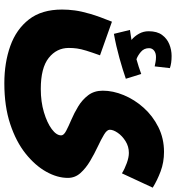

<svg xmlns="http://www.w3.org/2000/svg" viewBox="17 -597 811 885"><g transform="rotate(90 422.5 -154.5)"><path d="M24 -35Q24 -63 28 -93.5Q32 -124 44 -165Q56 -206 80 -265L235 -210Q221 -171 213.5 -146.5Q206 -122 203.5 -104Q201 -86 201 -66Q201 -10 247 26.5Q293 63 390 63Q449 63 497.5 48.5Q546 34 575 12.5Q604 -9 604 -31Q604 -43 583 -54Q562 -65 531.5 -78Q501 -91 470.5 -109.5Q440 -128 419 -155.5Q398 -183 398 -223Q398 -270 418.5 -319.5Q439 -369 476.5 -411Q514 -453 566 -479Q618 -505 680 -505Q728 -505 769.5 -489.5Q811 -474 845 -453L779 -311Q758 -324 731.5 -333.5Q705 -343 685 -343Q655 -343 630.5 -327.5Q606 -312 592 -291.5Q578 -271 578 -255Q578 -242 600.5 -228.5Q623 -215 656 -199.5Q689 -184 722 -164.5Q755 -145 777.5 -120Q800 -95 800 -62Q800 -13 771.5 38Q743 89 688 133Q633 177 551.5 204Q470 231 364 231Q269 231 192 203.5Q115 176 69.5 117.5Q24 59 24 -35ZM136 -274 118 -348Q146 -352 164 -355Q147 -369 135.5 -389.5Q124 -410 124 -434Q124 -473 141 -496Q158 -519 184 -529.5Q210 -540 238 -540Q255 -540 269 -538Q283 -536 294 -532L286 -462Q276 -464 265.5 -466Q255 -468 243 -468Q224 -468 213 -459Q202 -450 202 -436Q202 -413 219 -398.5Q236 -384 253 -378Q289 -388 321 -400L343 -329Q303 -315 247.5 -299.5Q192 -284 136 -274Z"/></g></svg>

Font: Noto Sans Arabic Blk
Style: Regular
Weight: 900
Designer: Monotype Design Team, Nadine Chahine, Nizar Qandah and Khaled Hosny
Foundry: Monotype Imaging Inc.
Version: Version 2.012; ttfautohint (v1.8.4.7-5d5b)